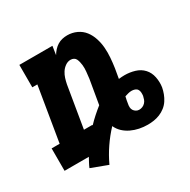

<svg xmlns="http://www.w3.org/2000/svg" viewBox="-142 -674 883 890"><g transform="rotate(-30 300.0 -229.0)"><path d="M197 80 109 47Q114 35 120.5 23Q127 11 133 0H3V-120H46L94 -410H67V-530H244L237 -484Q244 -496 253.5 -506.5Q263 -517 275 -524.5Q287 -532 300.5 -535Q314 -538 327 -538Q354 -538 377.5 -527Q401 -516 416 -496.5Q431 -477 439 -452Q447 -427 449 -401.5Q451 -376 449 -349Q447 -322 443 -295L434 -243Q442 -244 450 -244.5Q458 -245 465 -245Q493 -245 519.5 -237Q546 -229 563.5 -210Q581 -191 586.5 -163.5Q592 -136 588 -109Q585 -93 579 -77Q573 -61 563.5 -46.5Q554 -32 540 -21Q526 -10 510 -3.5Q494 3 477.5 5.5Q461 8 445 8Q422 8 400 3.5Q378 -1 358 -10.5Q338 -20 322.5 -34.5Q307 -49 298 -69Q267 -36 241.5 1.5Q216 39 197 80ZM221 -117Q238 -135 256.5 -151.5Q275 -168 294 -183L316 -312Q317 -321 318 -330Q319 -339 320 -348Q321 -357 321 -366Q321 -375 320 -383.5Q319 -392 317 -400.5Q315 -409 311.5 -416.5Q308 -424 300.5 -428Q293 -432 284 -432Q269 -432 255.5 -422.5Q242 -413 233.5 -399.5Q225 -386 220.5 -371.5Q216 -357 213 -342L176 -120H221ZM445 -72Q454 -72 462.5 -75.5Q471 -79 477.5 -86Q484 -93 487 -101.5Q490 -110 492 -119Q493 -128 492.5 -137Q492 -146 487.5 -153Q483 -160 474.5 -163Q466 -166 457 -166Q448 -166 438.5 -163.5Q429 -161 420 -158Q418 -149 416 -140Q414 -131 413 -122Q411 -113 411.5 -104Q412 -95 416.5 -88Q421 -81 428.5 -76.5Q436 -72 445 -72Z"/></g></svg>

Font: Iosevka Slab HvExObl
Style: Regular
Weight: 900
Width: 7
Italic angle: -9°
Monospace: yes
Designer: Belleve Invis
Foundry: Belleve Invis
Version: Version 11.1.1; ttfautohint (v1.8.3)